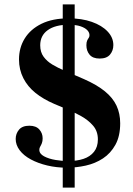

<svg xmlns="http://www.w3.org/2000/svg" viewBox="-20 -752 600 869"><path d="M283 7Q236 7 194 -3Q152 -13 119.5 -30.5Q87 -48 69 -72Q51 -96 51 -123Q51 -147 66 -165Q81 -183 113 -183Q143 -183 158 -166Q173 -149 173 -126Q173 -113 169.5 -104Q166 -95 162 -88.5Q158 -82 158 -74Q158 -56 179.5 -44.5Q201 -33 231.5 -28Q262 -23 288 -23Q328 -23 358 -33Q388 -43 405.5 -65Q423 -87 423 -121Q423 -158 401.5 -183Q380 -208 348 -226Q316 -244 282 -258L225 -282Q176 -303 140.5 -331.5Q105 -360 85.5 -398.5Q66 -437 66 -483Q66 -536 92 -578Q118 -620 168 -644.5Q218 -669 291 -669Q350 -669 395.5 -653Q441 -637 467 -609.5Q493 -582 493 -548Q493 -523 478 -505Q463 -487 431 -487Q400 -487 385.5 -504.5Q371 -522 371 -547Q371 -561 374.5 -568.5Q378 -576 381.5 -580.5Q385 -585 385 -593Q385 -605 375 -615.5Q365 -626 344.5 -633Q324 -640 290 -640Q230 -640 196 -615.5Q162 -591 162 -547Q162 -516 177.5 -495Q193 -474 217.5 -459.5Q242 -445 270 -433L360 -394Q419 -368 455 -338.5Q491 -309 507.5 -273.5Q524 -238 524 -194Q524 -136 502.5 -97Q481 -58 446 -35Q411 -12 368 -2.5Q325 7 283 7ZM264 97V-732H318V97Z"/></svg>

Font: Frank Ruhl Libre ExtraBold
Style: Regular
Weight: 800
Designer: Yanek Iontef
Foundry: Fontef
Version: Version 6.003;gftools[0.9.30]